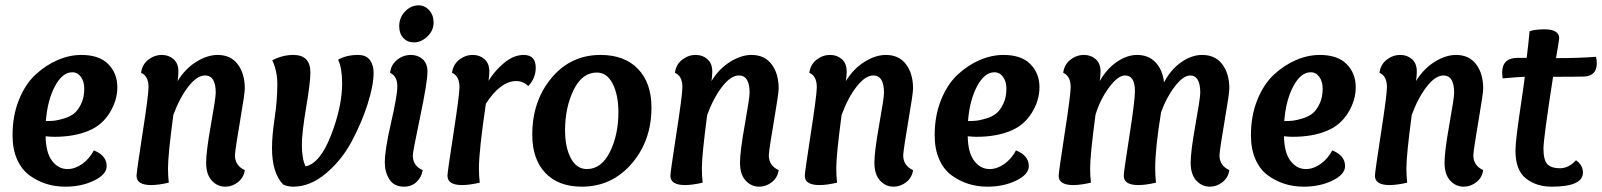

<svg xmlns="http://www.w3.org/2000/svg" viewBox="-20 -690 6008 720"><path d="M151 -179Q152 -117 175.5 -86.5Q199 -56 233 -56Q261 -56 288 -75Q315 -94 332 -126Q380 -107 380 -67Q380 -36 333 -13Q286 10 225 10Q187 10 153.5 -0.5Q120 -11 90.5 -32.5Q61 -54 44 -92.5Q27 -131 27 -183Q27 -256 51 -315.5Q75 -375 113.5 -410.5Q152 -446 196.5 -465Q241 -484 285 -484Q352 -484 386 -449.5Q420 -415 420 -363Q420 -313 391 -266.5Q362 -220 313 -200Q259 -177 184 -177Q169 -177 151 -179ZM296 -358Q296 -384 283.5 -401.5Q271 -419 251 -419Q214 -419 186 -366.5Q158 -314 152 -236Q171 -236 184.5 -237.5Q198 -239 221 -246Q244 -253 258.5 -265Q273 -277 284.5 -301Q296 -325 296 -358Z M630 -259Q610 -109 610 -59Q610 -30 613 -5Q574 4 547 4Q492 4 492 -31Q492 -44 514.5 -189.5Q537 -335 537 -363Q537 -405 509 -417Q513 -448 536 -466Q559 -484 587 -484Q613 -484 631 -468Q649 -452 649 -422Q649 -404 646 -386Q675 -433 716.5 -458.5Q758 -484 796 -484Q845 -484 871.5 -449Q898 -414 898 -358Q898 -340 880.5 -238Q863 -136 861 -108Q861 -69 898 -52Q894 -24 872.5 -7Q851 10 825 10Q795 10 774 -13Q753 -36 753 -80Q753 -122 771 -222.5Q789 -323 789 -342Q789 -407 749 -407Q719 -407 686.5 -365.5Q654 -324 630 -259Z M1020 -374Q1020 -424 1001 -464Q1040 -484 1080 -484Q1144 -484 1144 -418Q1144 -382 1128 -287Q1112 -192 1112 -147Q1112 -94 1126 -66Q1181 -78 1222 -184.5Q1263 -291 1263 -377Q1263 -435 1248 -466Q1279 -484 1322 -484Q1353 -484 1367 -465Q1381 -446 1381 -418Q1381 -370 1358.5 -299.5Q1336 -229 1298.5 -159Q1261 -89 1202 -39.5Q1143 10 1080 10Q1059 10 1042 2Q1000 -41 1000 -135Q1000 -181 1010 -248Q1020 -315 1020 -374Z M1533 -531Q1508 -531 1492.5 -547.5Q1477 -564 1477 -592Q1477 -624 1499 -647Q1521 -670 1550 -670Q1573 -670 1589.5 -651.5Q1606 -633 1606 -606Q1606 -575 1582.5 -553Q1559 -531 1533 -531ZM1470 -366Q1470 -404 1443 -417Q1446 -447 1469 -465.5Q1492 -484 1521 -484Q1547 -484 1565 -468Q1583 -452 1583 -421Q1583 -383 1555.5 -251.5Q1528 -120 1528 -108Q1528 -68 1565 -52Q1561 -26 1542.5 -8Q1524 10 1495 10Q1458 10 1440.5 -17Q1423 -44 1423 -81Q1423 -128 1446.5 -230Q1470 -332 1470 -366Z M1916 -386Q1857 -386 1802 -301Q1776 -125 1776 -59Q1776 -30 1779 -5Q1740 4 1713 4Q1658 4 1658 -31Q1658 -44 1680.5 -189.5Q1703 -335 1703 -363Q1703 -405 1675 -417Q1679 -448 1702 -466Q1725 -484 1753 -484Q1779 -484 1797 -468Q1815 -452 1815 -422Q1815 -405 1812 -387Q1836 -426 1871.5 -455Q1907 -484 1944 -484Q1989 -484 1989 -436Q1989 -397 1961 -367Q1942 -386 1916 -386Z M2162 10Q2074 10 2025 -41.5Q1976 -93 1976 -185Q1976 -311 2048 -397.5Q2120 -484 2232 -484Q2322 -484 2372.5 -431.5Q2423 -379 2423 -287Q2423 -162 2348.5 -76Q2274 10 2162 10ZM2218 -418Q2163 -418 2131 -352.5Q2099 -287 2099 -201Q2099 -138 2120.5 -97Q2142 -56 2181 -56Q2235 -56 2267 -120Q2299 -184 2299 -269Q2299 -334 2277.5 -376Q2256 -418 2218 -418Z M2632 -259Q2612 -109 2612 -59Q2612 -30 2615 -5Q2576 4 2549 4Q2494 4 2494 -31Q2494 -44 2516.5 -189.5Q2539 -335 2539 -363Q2539 -405 2511 -417Q2515 -448 2538 -466Q2561 -484 2589 -484Q2615 -484 2633 -468Q2651 -452 2651 -422Q2651 -404 2648 -386Q2677 -433 2718.5 -458.5Q2760 -484 2798 -484Q2847 -484 2873.5 -449Q2900 -414 2900 -358Q2900 -340 2882.5 -238Q2865 -136 2863 -108Q2863 -69 2900 -52Q2896 -24 2874.5 -7Q2853 10 2827 10Q2797 10 2776 -13Q2755 -36 2755 -80Q2755 -122 2773 -222.5Q2791 -323 2791 -342Q2791 -407 2751 -407Q2721 -407 2688.5 -365.5Q2656 -324 2632 -259Z M3136 -259Q3116 -109 3116 -59Q3116 -30 3119 -5Q3080 4 3053 4Q2998 4 2998 -31Q2998 -44 3020.5 -189.5Q3043 -335 3043 -363Q3043 -405 3015 -417Q3019 -448 3042 -466Q3065 -484 3093 -484Q3119 -484 3137 -468Q3155 -452 3155 -422Q3155 -404 3152 -386Q3181 -433 3222.5 -458.5Q3264 -484 3302 -484Q3351 -484 3377.5 -449Q3404 -414 3404 -358Q3404 -340 3386.5 -238Q3369 -136 3367 -108Q3367 -69 3404 -52Q3400 -24 3378.5 -7Q3357 10 3331 10Q3301 10 3280 -13Q3259 -36 3259 -80Q3259 -122 3277 -222.5Q3295 -323 3295 -342Q3295 -407 3255 -407Q3225 -407 3192.5 -365.5Q3160 -324 3136 -259Z M3609 -179Q3610 -117 3633.5 -86.5Q3657 -56 3691 -56Q3719 -56 3746 -75Q3773 -94 3790 -126Q3838 -107 3838 -67Q3838 -36 3791 -13Q3744 10 3683 10Q3645 10 3611.5 -0.5Q3578 -11 3548.5 -32.5Q3519 -54 3502 -92.5Q3485 -131 3485 -183Q3485 -256 3509 -315.5Q3533 -375 3571.5 -410.5Q3610 -446 3654.5 -465Q3699 -484 3743 -484Q3810 -484 3844 -449.5Q3878 -415 3878 -363Q3878 -313 3849 -266.5Q3820 -220 3771 -200Q3717 -177 3642 -177Q3627 -177 3609 -179ZM3754 -358Q3754 -384 3741.5 -401.5Q3729 -419 3709 -419Q3672 -419 3644 -366.5Q3616 -314 3610 -236Q3629 -236 3642.5 -237.5Q3656 -239 3679 -246Q3702 -253 3716.5 -265Q3731 -277 3742.5 -301Q3754 -325 3754 -358Z M4088 -259Q4068 -109 4068 -59Q4068 -30 4071 -5Q4032 4 4005 4Q3950 4 3950 -31Q3950 -44 3972.5 -189.5Q3995 -335 3995 -363Q3995 -405 3967 -417Q3971 -448 3994 -466Q4017 -484 4045 -484Q4071 -484 4089 -468Q4107 -452 4107 -422Q4107 -404 4104 -386Q4131 -433 4169 -458.5Q4207 -484 4244 -484Q4287 -484 4313.5 -456Q4340 -428 4345 -381Q4371 -430 4410 -457Q4449 -484 4488 -484Q4537 -484 4563.5 -449Q4590 -414 4590 -358Q4590 -340 4572.5 -238Q4555 -136 4553 -108Q4553 -69 4590 -52Q4586 -24 4564.5 -7Q4543 10 4517 10Q4487 10 4466 -13Q4445 -36 4445 -80Q4445 -122 4463 -222.5Q4481 -323 4481 -342Q4481 -407 4443 -407Q4417 -407 4385 -365Q4353 -323 4334 -269Q4312 -134 4312 -59Q4312 -30 4315 -5Q4276 4 4249 4Q4194 4 4194 -31Q4194 -44 4215 -178.5Q4236 -313 4236 -348Q4236 -407 4199 -407Q4172 -407 4138.5 -361.5Q4105 -316 4088 -259Z M4795 -179Q4796 -117 4819.5 -86.5Q4843 -56 4877 -56Q4905 -56 4932 -75Q4959 -94 4976 -126Q5024 -107 5024 -67Q5024 -36 4977 -13Q4930 10 4869 10Q4831 10 4797.5 -0.5Q4764 -11 4734.5 -32.5Q4705 -54 4688 -92.5Q4671 -131 4671 -183Q4671 -256 4695 -315.5Q4719 -375 4757.5 -410.5Q4796 -446 4840.5 -465Q4885 -484 4929 -484Q4996 -484 5030 -449.5Q5064 -415 5064 -363Q5064 -313 5035 -266.5Q5006 -220 4957 -200Q4903 -177 4828 -177Q4813 -177 4795 -179ZM4940 -358Q4940 -384 4927.5 -401.5Q4915 -419 4895 -419Q4858 -419 4830 -366.5Q4802 -314 4796 -236Q4815 -236 4828.5 -237.5Q4842 -239 4865 -246Q4888 -253 4902.5 -265Q4917 -277 4928.5 -301Q4940 -325 4940 -358Z M5274 -259Q5254 -109 5254 -59Q5254 -30 5257 -5Q5218 4 5191 4Q5136 4 5136 -31Q5136 -44 5158.5 -189.5Q5181 -335 5181 -363Q5181 -405 5153 -417Q5157 -448 5180 -466Q5203 -484 5231 -484Q5257 -484 5275 -468Q5293 -452 5293 -422Q5293 -404 5290 -386Q5319 -433 5360.5 -458.5Q5402 -484 5440 -484Q5489 -484 5515.5 -449Q5542 -414 5542 -358Q5542 -340 5524.5 -238Q5507 -136 5505 -108Q5505 -69 5542 -52Q5538 -24 5516.5 -7Q5495 10 5469 10Q5439 10 5418 -13Q5397 -36 5397 -80Q5397 -122 5415 -222.5Q5433 -323 5433 -342Q5433 -407 5393 -407Q5363 -407 5330.5 -365.5Q5298 -324 5274 -259Z M5671 -473H5705Q5706 -479 5710.5 -519Q5715 -559 5716 -573Q5737 -580 5772 -580Q5827 -580 5827 -546Q5827 -541 5815 -472Q5900 -472 5965 -477Q5968 -465 5968 -453Q5968 -406 5922 -403Q5891 -402 5804 -402Q5768 -170 5768 -133Q5768 -89 5783 -74Q5798 -59 5830 -59Q5862 -59 5890 -89Q5916 -71 5916 -43Q5916 10 5799 10Q5741 10 5702 -21Q5663 -52 5663 -125Q5663 -147 5668.5 -191Q5674 -235 5684 -302Q5694 -369 5698 -402Q5681 -402 5615 -396Q5613 -410 5613 -417Q5613 -473 5671 -473Z"/></svg>

Font: Overlock
Style: Bold Italic
Weight: 700
Designer: Dario Muhafara
Foundry: Dario Manuel Muhafara
Version: Version 1.002